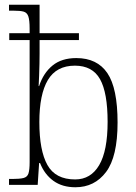

<svg xmlns="http://www.w3.org/2000/svg" viewBox="-20 -780 572 810"><path d="M298 10Q243 10 205.5 -17Q168 -44 149 -92H145L139 0H18V-25H32Q63 -25 79 -29Q95 -33 100 -48Q105 -63 105 -96V-611H19V-640H105V-659Q105 -695 99.5 -711Q94 -727 79.5 -731Q65 -735 37 -735H18V-760H147V-640H313V-611H147V-555Q147 -536 146.5 -510.5Q146 -485 145 -460Q144 -435 143 -417H145Q163 -472 201.5 -503.5Q240 -535 302 -535Q390 -535 433 -471.5Q476 -408 476 -263Q476 -119 427.5 -54.5Q379 10 298 10ZM297 -23Q363 -23 398.5 -83.5Q434 -144 434 -266Q434 -389 402 -446Q370 -503 296 -503Q218 -503 182 -442.5Q146 -382 146 -265Q146 -145 180 -84Q214 -23 297 -23Z"/></svg>

Font: Noto Serif SemiCondensed ExtraLight
Style: Regular
Weight: 200
Width: 4
Designer: Monotype Design Team
Foundry: Monotype Imaging Inc.
Version: Version 2.014